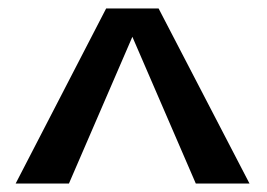

<svg xmlns="http://www.w3.org/2000/svg" viewBox="-20 -744 632 454"><path d="M231 -724H355L570 -310H443L293 -657L143 -310H17Z"/></svg>

Font: Taviraj Black
Style: Regular
Weight: 900
Designer: Katatrad Team
Foundry: CadsonDemak
Version: Version 1.001